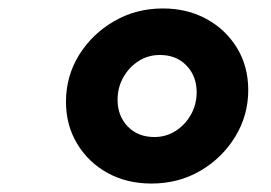

<svg xmlns="http://www.w3.org/2000/svg" viewBox="-20 -728 640 454"><path d="M338 -294Q280 -294 234.5 -319Q189 -344 162.5 -388Q136 -432 136 -487Q136 -548 167 -598Q198 -648 250 -678Q302 -708 365 -708Q423 -708 468.5 -683Q514 -658 540.5 -614.5Q567 -571 567 -515Q567 -455 536 -404.5Q505 -354 453.5 -324Q402 -294 338 -294ZM345 -404Q373 -404 395.5 -418.5Q418 -433 431.5 -457Q445 -481 445 -510Q445 -548 421 -573Q397 -598 358 -598Q330 -598 307.5 -583.5Q285 -569 271.5 -545Q258 -521 258 -492Q258 -454 282 -429Q306 -404 345 -404Z"/></svg>

Font: Red Hat Mono
Style: Italic
Weight: 300
Italic angle: -12°
Monospace: yes
Designer: Pentagram, MCKL
Foundry: Pentagram, MCKL
Version: Version 1.023